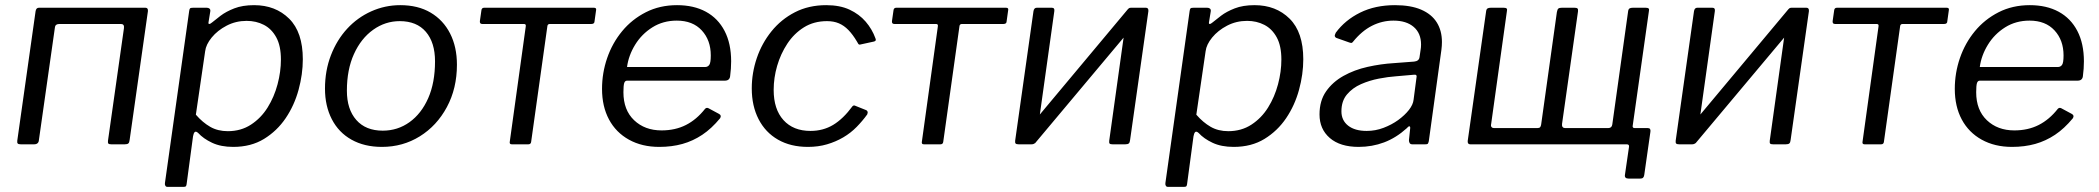

<svg xmlns="http://www.w3.org/2000/svg" viewBox="-20 -560 8143 745"><path d="M61 0Q52 0 49 -3Q46 -6 47 -14L118 -516Q120 -530 131 -530H544Q555 -530 554 -517L483 -17Q482 -7 478 -3.5Q474 0 464 0H412Q403 0 400.5 -3Q398 -6 399 -14L461 -451Q462 -459 459 -463Q456 -467 449 -467H211Q203 -467 198.5 -464Q194 -461 193 -453L131 -17Q130 0 112 0Z M629 165Q624 165 621.5 160.5Q619 156 620 150L714 -517Q715 -525 717.5 -527.5Q720 -530 730 -530H782Q789 -530 793 -526.5Q797 -523 796 -516L789 -473Q788 -467 792 -467Q796 -467 803 -473Q815 -483 836 -499Q857 -515 889 -527.5Q921 -540 966 -540Q1049 -540 1102 -487.5Q1155 -435 1155 -330Q1155 -272 1138.5 -211.5Q1122 -151 1088.5 -101.5Q1055 -52 1004.5 -21Q954 10 885 10Q837 10 803 -6Q769 -22 749 -44Q740 -52 735.5 -47.5Q731 -43 729 -31L704 155Q703 161 701 163Q699 165 693 165H629ZM864 -51Q915 -51 954 -76.5Q993 -102 1018.5 -143Q1044 -184 1057 -233Q1070 -282 1070 -329Q1070 -382 1052 -415Q1034 -448 1004 -463.5Q974 -479 937 -479Q895 -479 859.5 -460.5Q824 -442 801.5 -414.5Q779 -387 776 -361L740 -115Q766 -85 795.5 -68Q825 -51 864 -51Z M1462 10Q1394 10 1344 -18Q1294 -46 1267.5 -97.5Q1241 -149 1241 -216Q1241 -286 1264 -345.5Q1287 -405 1327 -448.5Q1367 -492 1420.5 -516Q1474 -540 1533 -540Q1602 -540 1651 -511Q1700 -482 1726.5 -430Q1753 -378 1753 -309Q1753 -217 1714 -144.5Q1675 -72 1609 -31Q1543 10 1462 10ZM1465 -53Q1523 -53 1569 -86Q1615 -119 1641.5 -179Q1668 -239 1668 -322Q1668 -395 1632.5 -436.5Q1597 -478 1531 -478Q1475 -478 1428 -444.5Q1381 -411 1353.5 -350.5Q1326 -290 1326 -208Q1326 -136 1362.5 -94.5Q1399 -53 1465 -53Z M2275 -467H2114Q2105 -467 2104 -459L2041 -10Q2040 0 2030 0H1966Q1956 0 1958 -10L2020 -457Q2021 -463 2019 -465Q2017 -467 2012 -467H1851Q1841 -467 1842 -478L1848 -520Q1849 -530 1859 -530H2284Q2295 -530 2293 -521L2287 -478Q2287 -467 2275 -467Z M2538 10Q2471 10 2420.5 -18Q2370 -46 2343 -96.5Q2316 -147 2316 -215Q2316 -277 2336 -335Q2356 -393 2394 -439Q2432 -485 2486 -512.5Q2540 -540 2607 -540Q2672 -540 2719 -514.5Q2766 -489 2791.5 -440Q2817 -391 2817 -322Q2817 -308 2816 -293.5Q2815 -279 2813 -264Q2812 -256 2807 -251.5Q2802 -247 2792 -247H2413Q2405 -247 2402 -237.5Q2399 -228 2399 -202Q2399 -133 2440.5 -93.5Q2482 -54 2547 -54Q2600 -54 2641.5 -75Q2683 -96 2716 -138Q2720 -142 2724 -141.5Q2728 -141 2731 -139L2770 -118Q2781 -112 2774 -101Q2741 -61 2705 -37Q2669 -13 2628 -1.5Q2587 10 2538 10ZM2716 -300Q2726 -300 2732 -308Q2738 -316 2738 -345Q2738 -404 2703 -442Q2668 -480 2606 -480Q2553 -480 2511.5 -454Q2470 -428 2444.5 -386.5Q2419 -345 2413 -300Z M3186 -540Q3239 -540 3276.5 -522.5Q3314 -505 3339 -476Q3364 -447 3377 -411Q3379 -406 3378 -403.5Q3377 -401 3372 -399L3317 -387Q3313 -386 3310.5 -389.5Q3308 -393 3305 -399Q3289 -426 3272 -443.5Q3255 -461 3235 -469.5Q3215 -478 3189 -478Q3138 -478 3099.5 -454Q3061 -430 3035 -390.5Q3009 -351 2995.5 -304.5Q2982 -258 2982 -211Q2982 -136 3020 -94Q3058 -52 3125 -52Q3174 -52 3213 -75.5Q3252 -99 3288 -148Q3293 -153 3300 -149L3340 -133Q3344 -132 3346 -127.5Q3348 -123 3345 -116Q3327 -91 3304 -67.5Q3281 -44 3252 -27Q3223 -10 3189 0Q3155 10 3115 10Q3048 10 2999 -18Q2950 -46 2923.5 -97.5Q2897 -149 2897 -217Q2897 -277 2916.5 -334.5Q2936 -392 2973.5 -438.5Q3011 -485 3064.5 -512.5Q3118 -540 3186 -540Z M3874 -467H3713Q3704 -467 3703 -459L3640 -10Q3639 0 3629 0H3565Q3555 0 3557 -10L3619 -457Q3620 -463 3618 -465Q3616 -467 3611 -467H3450Q3440 -467 3441 -478L3447 -520Q3448 -530 3458 -530H3883Q3894 -530 3892 -521L3886 -478Q3886 -467 3874 -467Z M4071 -517 4001 -17Q3999 0 3982 0H3933Q3924 0 3921 -3Q3918 -6 3919 -14L3990 -516Q3992 -530 4003 -530H4061Q4073 -530 4071 -517ZM4436 -517 4365 -17Q4364 -7 4360 -3.5Q4356 0 4346 0H4297Q4288 0 4285.5 -3Q4283 -6 4284 -14L4354 -516Q4356 -530 4368 -530H4426Q4437 -530 4436 -517ZM4357 -525 4401 -487 3996 -4 3954 -43Z M4511 165Q4506 165 4503.5 160.5Q4501 156 4502 150L4596 -517Q4597 -525 4599.5 -527.5Q4602 -530 4612 -530H4664Q4671 -530 4675 -526.5Q4679 -523 4678 -516L4671 -473Q4670 -467 4674 -467Q4678 -467 4685 -473Q4697 -483 4718 -499Q4739 -515 4771 -527.5Q4803 -540 4848 -540Q4931 -540 4984 -487.5Q5037 -435 5037 -330Q5037 -272 5020.5 -211.5Q5004 -151 4970.5 -101.5Q4937 -52 4886.5 -21Q4836 10 4767 10Q4719 10 4685 -6Q4651 -22 4631 -44Q4622 -52 4617.5 -47.5Q4613 -43 4611 -31L4586 155Q4585 161 4583 163Q4581 165 4575 165H4511ZM4746 -51Q4797 -51 4836 -76.5Q4875 -102 4900.5 -143Q4926 -184 4939 -233Q4952 -282 4952 -329Q4952 -382 4934 -415Q4916 -448 4886 -463.5Q4856 -479 4819 -479Q4777 -479 4741.5 -460.5Q4706 -442 4683.5 -414.5Q4661 -387 4658 -361L4622 -115Q4648 -85 4677.5 -68Q4707 -51 4746 -51Z M5438 -62Q5397 -25 5350.5 -7.5Q5304 10 5252 10Q5180 10 5140 -24.5Q5100 -59 5100 -116Q5100 -169 5125.5 -205.5Q5151 -242 5193 -265.5Q5235 -289 5286.5 -300.5Q5338 -312 5388 -315L5467 -321Q5486 -323 5488 -338L5492 -365Q5493 -371 5493.5 -376Q5494 -381 5494 -387Q5494 -431 5465.5 -455.5Q5437 -480 5387 -480Q5343 -480 5303.5 -460Q5264 -440 5230 -398Q5227 -394 5224.5 -393.5Q5222 -393 5216 -395L5165 -413Q5161 -415 5159.5 -419Q5158 -423 5163 -433Q5199 -482 5257.5 -511Q5316 -540 5393 -540Q5454 -540 5494.5 -522.5Q5535 -505 5555 -473Q5575 -441 5575 -397Q5575 -390 5574.5 -382.5Q5574 -375 5573 -367L5524 -12Q5522 -4 5520 -2Q5518 0 5510 0H5460Q5453 0 5450 -4.5Q5447 -9 5447 -16L5452 -64Q5451 -77 5438 -62ZM5476 -257Q5478 -265 5475.5 -268Q5473 -271 5466 -270L5397 -264Q5367 -262 5330.5 -255Q5294 -248 5261 -233.5Q5228 -219 5206.5 -193.5Q5185 -168 5185 -128Q5185 -93 5211 -72.5Q5237 -52 5283 -52Q5317 -52 5348.5 -64Q5380 -76 5405 -94Q5431 -113 5447 -133.5Q5463 -154 5465 -173Z M5685 0Q5674 0 5675 -13L5746 -513Q5747 -524 5751.5 -527Q5756 -530 5765 -530H5814Q5823 -530 5826 -527Q5829 -524 5827 -516L5766 -79Q5764 -71 5767.5 -67Q5771 -63 5777 -63H5945Q5953 -63 5956 -66.5Q5959 -70 5960 -77L6021 -513Q6023 -524 6027 -527Q6031 -530 6041 -530H6089Q6098 -530 6101 -527Q6104 -524 6103 -516L6041 -79Q6040 -71 6043.5 -67Q6047 -63 6053 -63H6220Q6227 -63 6231 -66.5Q6235 -70 6236 -77L6297 -513Q6298 -524 6302.5 -527Q6307 -530 6316 -530H6365Q6374 -530 6377 -527Q6380 -524 6378 -516L6307 -14Q6306 0 6294 0ZM6300 133Q6283 133 6285 119L6301 9Q6302 0 6292 0H6247L6256 -63H6313L6315 -72Q6314 -63 6323 -63H6374Q6386 -63 6384 -49L6360 119Q6359 126 6355.5 129.5Q6352 133 6344 133Z M6634 -517 6564 -17Q6562 0 6545 0H6496Q6487 0 6484 -3Q6481 -6 6482 -14L6553 -516Q6555 -530 6566 -530H6624Q6636 -530 6634 -517ZM6999 -517 6928 -17Q6927 -7 6923 -3.5Q6919 0 6909 0H6860Q6851 0 6848.5 -3Q6846 -6 6847 -14L6917 -516Q6919 -530 6931 -530H6989Q7000 -530 6999 -517ZM6920 -525 6964 -487 6559 -4 6517 -43Z M7524 -467H7363Q7354 -467 7353 -459L7290 -10Q7289 0 7279 0H7215Q7205 0 7207 -10L7269 -457Q7270 -463 7268 -465Q7266 -467 7261 -467H7100Q7090 -467 7091 -478L7097 -520Q7098 -530 7108 -530H7533Q7544 -530 7542 -521L7536 -478Q7536 -467 7524 -467Z M7787 10Q7720 10 7669.5 -18Q7619 -46 7592 -96.5Q7565 -147 7565 -215Q7565 -277 7585 -335Q7605 -393 7643 -439Q7681 -485 7735 -512.5Q7789 -540 7856 -540Q7921 -540 7968 -514.5Q8015 -489 8040.5 -440Q8066 -391 8066 -322Q8066 -308 8065 -293.5Q8064 -279 8062 -264Q8061 -256 8056 -251.5Q8051 -247 8041 -247H7662Q7654 -247 7651 -237.5Q7648 -228 7648 -202Q7648 -133 7689.5 -93.5Q7731 -54 7796 -54Q7849 -54 7890.5 -75Q7932 -96 7965 -138Q7969 -142 7973 -141.5Q7977 -141 7980 -139L8019 -118Q8030 -112 8023 -101Q7990 -61 7954 -37Q7918 -13 7877 -1.5Q7836 10 7787 10ZM7965 -300Q7975 -300 7981 -308Q7987 -316 7987 -345Q7987 -404 7952 -442Q7917 -480 7855 -480Q7802 -480 7760.5 -454Q7719 -428 7693.5 -386.5Q7668 -345 7662 -300Z"/></svg>

Font: Libre Franklin
Style: Italic
Weight: 400
Italic angle: -8°
Designer: Pablo Impallari, Rodrigo Fuenzalida, Nhung Nguyen
Foundry: Impallari Type
Version: Version 3.000